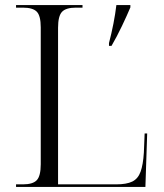

<svg xmlns="http://www.w3.org/2000/svg" viewBox="-20 -734 645 754"><path d="M408 -565Q418 -603 425.5 -641.5Q433 -680 437 -714H492V-705Q479 -674 459 -632Q439 -590 418 -554H408ZM43 0V-10H70Q109 -10 124.5 -26.5Q140 -43 140 -89V-627Q140 -672 124.5 -688Q109 -704 70 -704H43V-714H304V-704H278Q239 -704 223.5 -687.5Q208 -671 208 -625V-10H436Q477 -10 499.5 -21Q522 -32 532 -59.5Q542 -87 545 -135L548 -210H558L551 0Z"/></svg>

Font: Noto Serif Display Light
Style: Regular
Weight: 300
Designer: Monotype Design Team
Foundry: Monotype Imaging Inc.
Version: Version 2.009